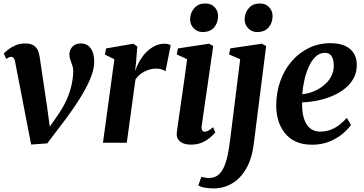

<svg xmlns="http://www.w3.org/2000/svg" viewBox="-20 -800 2038 1076"><path d="M65 -451.5Q62 -467.5 56.8 -474.5Q51.5 -481.5 43 -481.5Q34.5 -481.5 27.8 -478Q21 -474.5 14.5 -470L1.5 -500.5Q8 -507.5 24.5 -521Q41 -534.5 65.5 -545.5Q90 -556.5 120 -556.5Q147 -556.5 164 -547.8Q181 -539 189.8 -522.5Q198.5 -506 202 -483L244.5 -197L265 -45.5H228L302 -152Q332 -195 351 -236Q370 -277 379.8 -318.2Q389.5 -359.5 390.5 -401Q390.5 -418.5 385.2 -433.5Q380 -448.5 374.5 -463.5Q369 -478.5 369 -495Q369 -521 386.2 -538.8Q403.5 -556.5 432.5 -556.5Q460 -556.5 476.5 -542.2Q493 -528 500.5 -505Q508 -482 508 -456Q508.5 -410 483 -351.5Q457.5 -293 411.5 -223.2Q365.5 -153.5 303.5 -74L245 3.5L154.5 10L120.5 -165.5Z M557 0 621 -468 568 -494 574.5 -528.5 727 -555 749.5 -539.5 742.5 -450 737 -401.5Q746 -429 761.5 -456.2Q777 -483.5 798.2 -505.8Q819.5 -528 845.8 -541.5Q872 -555 902 -555Q914.5 -555 923.5 -552.2Q932.5 -549.5 936.5 -546.5L907.5 -400.5Q903.5 -404.5 889.2 -410Q875 -415.5 854.5 -415.5Q837.5 -415.5 820.8 -411Q804 -406.5 788.5 -398.5Q773 -390.5 760.5 -379.2Q748 -368 739 -354L690.5 0Z M1050.5 10.5Q1024 10.5 1005.2 2.5Q986.5 -5.5 977.2 -20.8Q968 -36 971 -58Q973 -76.5 977.5 -107.2Q982 -138 987.8 -178.5Q993.5 -219 1000.5 -266.2Q1007.5 -313.5 1014.5 -365Q1021.5 -416.5 1028.5 -468.5L970.5 -495L977 -528.5L1151.5 -555L1175 -542L1110.5 -97Q1108 -79 1112.8 -70.5Q1117.5 -62 1127 -62Q1136.5 -62 1147 -67.5Q1157.5 -73 1174 -87L1186.5 -58.5Q1179 -48.5 1161.2 -32.2Q1143.5 -16 1115.8 -2.8Q1088 10.5 1050.5 10.5ZM1115 -620.5Q1085 -620.5 1064.8 -642.2Q1044.5 -664 1045.5 -693Q1046.5 -729.5 1069.2 -755Q1092 -780.5 1130 -780.5Q1164.5 -780.5 1183.5 -759Q1202.5 -737.5 1202 -710Q1202 -672.5 1180 -646.5Q1158 -620.5 1115 -620.5Z M1402 7.5Q1392 89 1360.2 144.2Q1328.5 199.5 1281 227.8Q1233.5 256 1176.5 256Q1149.5 256 1126 251.5Q1102.5 247 1091.5 238.5L1108.5 191Q1116 193.5 1128.8 195.5Q1141.5 197.5 1151.5 197.5Q1181.5 197.5 1201.8 181.5Q1222 165.5 1235 136.5Q1248 107.5 1256.2 67.8Q1264.5 28 1270 -19L1326 -468L1263.5 -495L1271 -529L1447.5 -555L1471.5 -542ZM1420.5 -620.5Q1390.5 -620.5 1370.2 -642.2Q1350 -664 1351 -693Q1352 -729.5 1374.8 -755Q1397.5 -780.5 1435.5 -780.5Q1470 -780.5 1489 -759Q1508 -737.5 1507.5 -710Q1507.5 -672.5 1485.5 -646.5Q1463.5 -620.5 1420.5 -620.5Z M1947 -100Q1933.5 -79.5 1903.5 -53.2Q1873.5 -27 1829.5 -8Q1785.5 11 1729 11Q1674.5 11 1636.2 -7.2Q1598 -25.5 1574 -57Q1550 -88.5 1539 -127.5Q1528 -166.5 1528 -207.5Q1528 -281.5 1550.8 -345.2Q1573.5 -409 1614.8 -456.8Q1656 -504.5 1711.2 -531.2Q1766.5 -558 1831 -558Q1882.5 -558 1915 -542.5Q1947.5 -527 1963.2 -500.2Q1979 -473.5 1979.5 -440Q1980.5 -393.5 1960.2 -358.5Q1940 -323.5 1906.2 -298.5Q1872.5 -273.5 1831.5 -257.8Q1790.5 -242 1749.2 -234.5Q1708 -227 1673 -226Q1672 -191 1677.2 -161.2Q1682.5 -131.5 1694.8 -109.2Q1707 -87 1726.8 -74.8Q1746.5 -62.5 1774 -62.5Q1807.5 -62.5 1835 -73.5Q1862.5 -84.5 1884.5 -102.2Q1906.5 -120 1923.5 -139.5ZM1801.5 -504Q1771 -504 1748.2 -482Q1725.5 -460 1710 -425Q1694.5 -390 1685.5 -349.8Q1676.5 -309.5 1674 -272Q1696 -273.5 1720.8 -281.5Q1745.5 -289.5 1768.8 -303.5Q1792 -317.5 1810.8 -336.8Q1829.5 -356 1840.2 -380.8Q1851 -405.5 1850.5 -435Q1849.5 -470 1837 -487Q1824.5 -504 1801.5 -504Z"/></svg>

Font: Merriweather 48pt
Style: Bold Italic
Weight: 700
Italic angle: -7.8°
Version: Version 2.101